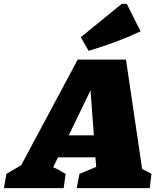

<svg xmlns="http://www.w3.org/2000/svg" viewBox="-102 -966 803 986"><path d="M628 -98Q640 -92 652.5 -86Q665 -80 676 -73L667 0H292L306 -73L392 -109L388 -158H196L171 -107Q188 -100 204 -91Q220 -82 235 -73L225 0H-82L-69 -73L7 -118L297 -660H545ZM251 -271H380L363 -502ZM353 -705 313 -775 523 -946H549L620 -805Q554 -774 487.5 -749.5Q421 -725 353 -705Z"/></svg>

Font: Piazzolla Black
Style: Italic
Weight: 900
Italic angle: -11.3°
Designer: Juan Pablo del Peral
Foundry: Huerta Tipografica
Version: Version 1.330